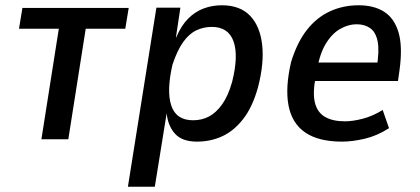

<svg xmlns="http://www.w3.org/2000/svg" viewBox="-20 -528 1591 728"><path d="M137 0 203 -419H52L65 -498H468L455 -419H305L239 0Z M465 180 573 -499H664L647 -386H648Q667 -431 693.5 -457.5Q720 -484 752.5 -496Q785 -508 821 -508Q890 -508 928 -468.5Q966 -429 974 -358.5Q982 -288 958 -196Q937 -121 901.5 -76Q866 -31 822 -11Q778 9 727 9Q671 9 644 -20.5Q617 -50 612 -98V-99L567 180ZM712 -72Q745 -72 772 -86Q799 -100 822 -132Q845 -164 860 -217Q885 -316 865.5 -371Q846 -426 783 -426Q752 -426 724.5 -413Q697 -400 674.5 -368.5Q652 -337 634 -283Q611 -183 629.5 -127.5Q648 -72 712 -72Z M1277 9Q1188 9 1137.5 -25.5Q1087 -60 1074 -128Q1061 -196 1084 -294Q1107 -368 1144 -415Q1181 -462 1231 -485Q1281 -508 1340 -508Q1398 -508 1436.5 -483.5Q1475 -459 1491 -405.5Q1507 -352 1495 -263L1489 -221H1156L1167 -291H1427L1408 -269Q1419 -335 1412 -370.5Q1405 -406 1384 -421Q1363 -436 1332 -436Q1301 -436 1270 -418.5Q1239 -401 1215.5 -362.5Q1192 -324 1181 -259L1177 -237Q1165 -176 1174 -139Q1183 -102 1212 -85Q1241 -68 1288 -68Q1318 -68 1356 -78Q1394 -88 1431 -111L1455 -42Q1410 -13 1363 -2Q1316 9 1277 9Z"/></svg>

Font: Nunito Sans 7pt Condensed SemiBold
Style: Italic
Weight: 600
Width: 3
Italic angle: -9°
Designer: Vernon Adams
Foundry: Vernon Adams
Version: Version 3.101;gftools[0.9.27]